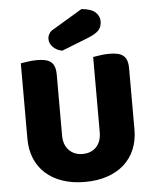

<svg xmlns="http://www.w3.org/2000/svg" viewBox="-58 -900 780 965"><g transform="rotate(-5 332.0 -417.5)"><path d="M602 -224Q602 -170 583.5 -125.5Q565 -81 530 -49.5Q495 -18 445 -1Q395 16 332 16Q269 16 219 -1Q169 -18 134 -49.5Q99 -81 80.5 -125.5Q62 -170 62 -224V-606Q73 -608 97 -611.5Q121 -615 143 -615Q166 -615 183.5 -611.5Q201 -608 213 -599Q225 -590 231 -574Q237 -558 237 -532V-227Q237 -179 263.5 -152Q290 -125 332 -125Q375 -125 401 -152Q427 -179 427 -227V-606Q438 -608 462 -611.5Q486 -615 508 -615Q531 -615 548.5 -611.5Q566 -608 578 -599Q590 -590 596 -574Q602 -558 602 -532ZM389 -851Q438 -847 459 -827.5Q480 -808 480 -782Q480 -753 463.5 -736Q447 -719 412 -705L275 -651Q246 -657 228.5 -675Q211 -693 211 -715Q211 -729 218.5 -742Q226 -755 242 -763Z"/></g></svg>

Font: Baloo Tamma
Style: Regular
Weight: 400
Designer: Divya Kowshik and Ek Type
Foundry: Ek Type
Version: Version 1.007;PS 1.000;hotconv 1.0.88;makeotf.lib2.5.647800